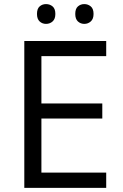

<svg xmlns="http://www.w3.org/2000/svg" viewBox="-20 -913 596 933"><path d="M496.1 0H98.1V-713.9H496.1V-640.1H181.2V-410.2H477.1V-336.9H181.2V-74.2H496.1ZM159.7 -845.2Q159.7 -870.6 172.6 -881.8Q185.5 -893.1 203.6 -893.1Q222.2 -893.1 235.6 -881.8Q249 -870.6 249 -845.2Q249 -820.8 235.6 -808.8Q222.2 -796.9 203.6 -796.9Q185.5 -796.9 172.6 -808.8Q159.7 -820.8 159.7 -845.2ZM345.7 -845.2Q345.7 -870.6 358.6 -881.8Q371.6 -893.1 389.6 -893.1Q407.7 -893.1 421.1 -881.8Q434.6 -870.6 434.6 -845.2Q434.6 -820.8 421.1 -808.8Q407.7 -796.9 389.6 -796.9Q371.6 -796.9 358.6 -808.8Q345.7 -820.8 345.7 -845.2Z"/></svg>

Font: HunimalSansv1.5
Style: Regular
Weight: 400
Foundry: Ascender Corporation
Version: Version 1.10